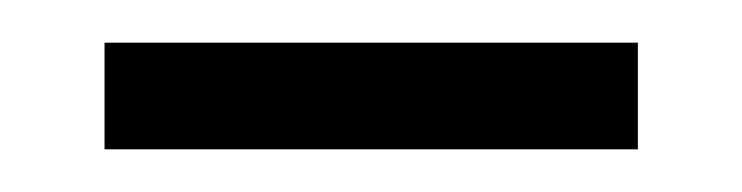

<svg xmlns="http://www.w3.org/2000/svg" viewBox="-20 -345 348 90"><path d="M29 -275V-325H279V-275Z"/></svg>

Font: Gloock
Style: Regular
Weight: 400
Designer: Duarte Pinto
Foundry: Duarte Pinto
Version: Version 1.000